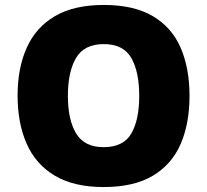

<svg xmlns="http://www.w3.org/2000/svg" viewBox="-20 -745 837 775"><path d="M745 -358Q745 -247 709.5 -164.5Q674 -82 597.5 -36Q521 10 398 10Q278 10 201 -36Q124 -82 87.5 -165Q51 -248 51 -359Q51 -470 88 -552.5Q125 -635 202 -680Q279 -725 399 -725Q521 -725 597.5 -679.5Q674 -634 709.5 -551.5Q745 -469 745 -358ZM254 -358Q254 -261 287.5 -206Q321 -151 398 -151Q478 -151 510 -206Q542 -261 542 -358Q542 -455 510 -511Q478 -567 399 -567Q320 -567 287 -511Q254 -455 254 -358Z"/></svg>

Font: Noto Sans Bengali UI Black
Style: Regular
Weight: 900
Designer: Jelle Bosma - Monotype Design Team
Foundry: Monotype Imaging Inc.
Version: Version 2.003; ttfautohint (v1.8.4.7-5d5b)